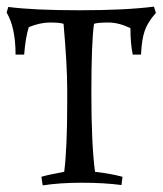

<svg xmlns="http://www.w3.org/2000/svg" viewBox="-24 -552 491 580"><path d="M370 -467Q335 -484 303 -484Q271 -484 260 -480Q252 -426 252 -271Q252 -116 263 -33Q308 -28 346 -18L343 7Q291 0 223.5 0Q156 0 105 8L101 -18Q121 -24 170 -33Q179 -105 179 -237V-284Q179 -354 168 -480Q157 -484 127 -484Q97 -484 63 -470Q53 -439 49 -387H23Q23 -469 -4 -514L1 -531Q78 -521 217 -521Q356 -521 441 -532L447 -513Q422 -485 413 -458.5Q404 -432 402 -387H377Q370 -420 370 -467Z"/></svg>

Font: Almendra SC
Style: Regular
Weight: 400
Designer: Ana Sanfelippo
Foundry: Ana Sanfelippo
Version: Version 1.003